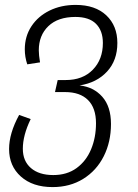

<svg xmlns="http://www.w3.org/2000/svg" viewBox="-20 -555 563 782"><path d="M432 -50Q432 23 402.5 81.5Q373 140 319 173.5Q265 207 194 207Q113 207 65 164Q17 121 17 52Q17 -12 58 -87L105 -70Q73 -4 73 51Q73 101 106 129.5Q139 158 197 158Q253 158 292 129.5Q331 101 351 53Q371 5 371 -53Q371 -115 338.5 -147.5Q306 -180 245 -180H204L215 -229H248Q317 -229 358 -271Q399 -313 399 -380Q399 -430 371 -458Q343 -486 287 -486Q216 -486 177 -448.5Q138 -411 138 -350Q138 -331 143 -301L91 -293Q81 -323 81 -354Q81 -407 108 -448Q135 -489 182 -512Q229 -535 288 -535Q368 -535 413 -492.5Q458 -450 458 -380Q458 -309 416 -263.5Q374 -218 304 -207Q361 -201 396.5 -161Q432 -121 432 -50Z"/></svg>

Font: FiraGO Light
Style: Italic
Weight: 300
Italic angle: -8°
Designer: bBox Type GmbH
Foundry: bBox Type GmbH
Version: Version 1.001